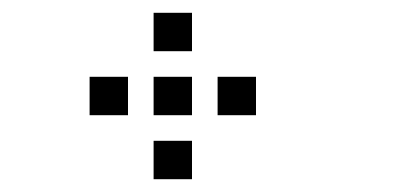

<svg xmlns="http://www.w3.org/2000/svg" viewBox="-20 -200 640 300"><path d="M221 -180Q220 -180 220 -180Q220 -180 220 -179V-121Q220 -120 220 -120Q220 -120 221 -120H279Q280 -120 280 -120Q280 -120 280 -121V-179Q280 -180 280 -180Q280 -180 279 -180ZM121 -80Q120 -80 120 -80Q120 -80 120 -79V-21Q120 -20 120 -20Q120 -20 121 -20H179Q180 -20 180 -20Q180 -20 180 -21V-79Q180 -80 180 -80Q180 -80 179 -80ZM221 -80Q220 -80 220 -80Q220 -80 220 -79V-21Q220 -20 220 -20Q220 -20 221 -20H279Q280 -20 280 -20Q280 -20 280 -21V-79Q280 -80 280 -80Q280 -80 279 -80ZM321 -80Q320 -80 320 -80Q320 -80 320 -79V-21Q320 -20 320 -20Q320 -20 321 -20H379Q380 -20 380 -20Q380 -20 380 -21V-79Q380 -80 380 -80Q380 -80 379 -80ZM221 20Q220 20 220 20Q220 20 220 21V79Q220 80 220 80Q220 80 221 80H279Q280 80 280 80Q280 80 280 79V21Q280 20 280 20Q280 20 279 20Z"/></svg>

Font: Doto Medium
Style: Regular
Weight: 500
Monospace: yes
Version: Version 1.000